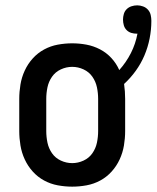

<svg xmlns="http://www.w3.org/2000/svg" viewBox="-20 -690 586 718"><path d="M250 8Q223 8 196 3Q169 -2 145 -15Q121 -28 102.5 -48.5Q84 -69 72.5 -94Q61 -119 56.5 -146Q52 -173 52 -200V-320Q52 -347 56.5 -374Q61 -401 72.5 -426Q84 -451 102.5 -471.5Q121 -492 145 -505Q169 -518 196 -523Q223 -528 250 -528Q277 -528 303.5 -523Q330 -518 354 -505.5Q378 -493 396.5 -473Q415 -453 426 -428Q452 -457 469.5 -491.5Q487 -526 494 -564H492Q481 -564 471 -567Q461 -570 453.5 -577.5Q446 -585 443 -595.5Q440 -606 440 -617Q440 -627 443 -637.5Q446 -648 453.5 -655.5Q461 -663 471.5 -666.5Q482 -670 493 -670Q504 -670 515 -666Q526 -662 533.5 -653.5Q541 -645 543.5 -634Q546 -623 546 -612Q546 -579 539.5 -546Q533 -513 520 -482.5Q507 -452 487.5 -425Q468 -398 444 -376Q446 -362 447 -348Q448 -334 448 -320V-200Q448 -173 443.5 -146Q439 -119 427.5 -94Q416 -69 397.5 -48.5Q379 -28 355 -15Q331 -2 304 3Q277 8 250 8ZM250 -80Q272 -80 292.5 -89.5Q313 -99 325.5 -117Q338 -135 342.5 -156.5Q347 -178 347 -200V-320Q347 -342 342.5 -363.5Q338 -385 325.5 -403Q313 -421 292.5 -430.5Q272 -440 250 -440Q228 -440 207.5 -430.5Q187 -421 174.5 -403Q162 -385 157.5 -363.5Q153 -342 153 -320V-200Q153 -178 157.5 -156.5Q162 -135 174.5 -117Q187 -99 207.5 -89.5Q228 -80 250 -80Z"/></svg>

Font: Iosevka Custom Semibold
Style: Regular
Weight: 600
Designer: Belleve Invis
Foundry: Belleve Invis
Version: Version 27.0.2; ttfautohint (v1.8.4)